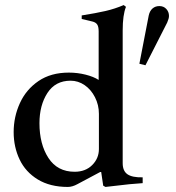

<svg xmlns="http://www.w3.org/2000/svg" viewBox="-20 -731 695 759"><path d="M34 -209Q34 -269 58.5 -323Q83 -377 132 -410.5Q181 -444 252 -444Q286 -444 318 -436Q350 -428 370 -415V-607Q370 -626 364 -634.5Q358 -643 345 -646L303 -656V-670Q360 -679 397 -687.5Q434 -696 469 -711L478 -704Q465 -672 465 -611V-86Q465 -55 484 -42Q503 -29 544 -30V-7Q495 -4 432 4L397 8L388 3L380 -51H376L286 -3Q266 8 248 8Q178 8 129.5 -21.5Q81 -51 57.5 -100.5Q34 -150 34 -209ZM371 -142V-281Q371 -316 355.5 -346.5Q340 -377 314.5 -394.5Q289 -412 259 -412Q199 -412 167.5 -363.5Q136 -315 136 -244Q136 -161 171.5 -106.5Q207 -52 275 -52Q318 -52 344.5 -78.5Q371 -105 371 -142ZM531 -479 568 -670Q572 -688 583 -697.5Q594 -707 610 -707Q627 -707 637.5 -695.5Q648 -684 648 -668Q648 -658 641 -642L555 -473Z"/></svg>

Font: Ibarra Real Nova SemiBold
Style: Regular
Weight: 600
Designer: Jose Maria Ribagorda & Octavio Pardo
Foundry: Jose Maria Ribagorda
Version: Version 1.014